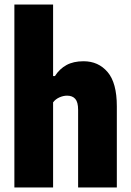

<svg xmlns="http://www.w3.org/2000/svg" viewBox="-20 -828 578 848"><path d="M43.5 -808H214.5V-492H222.5Q243 -524 273.8 -540.8Q304.5 -557.5 349 -557.5Q414.5 -557.5 455.2 -509.8Q496 -462 496 -358.5V0H325V-343Q325 -377 312.5 -391.2Q300 -405.5 276.5 -405.5Q259.5 -405.5 242.2 -397.8Q225 -390 214.5 -376V0H43.5Z"/></svg>

Font: Encode Sans Condensed ExtraBold
Style: Regular
Weight: 800
Width: 3
Designer: Multiple Designers
Foundry: Impallari Type
Version: Version 2.000